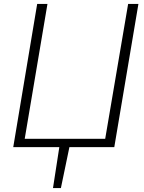

<svg xmlns="http://www.w3.org/2000/svg" viewBox="-20 -744 730 971"><path d="M280 0H47L168 -724H220L105 -42H512L628 -724H680L558 0H331L288 207H248Z"/></svg>

Font: Nebula Sans Light
Style: Regular
Weight: 300
Italic angle: -9°
Designer: Paul D. Hunt for Adobe (as Source Sans)
Foundry: Nebula Entertainment & Broadcasting LLC
Version: Version 1.010